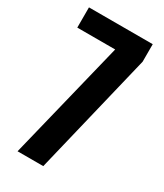

<svg xmlns="http://www.w3.org/2000/svg" viewBox="-201 -890 830 970"><g transform="rotate(30 214.0 -405.0)"><path d="M71 0 241 -692H20V-810H392V-708L221 0Z"/></g></svg>

Font: Oswald SemiBold
Style: Regular
Weight: 600
Designer: Vernon Adams
Foundry: Vernon Adams
Version: Version 4.103;gftools[0.9.33.dev8+g029e19f]